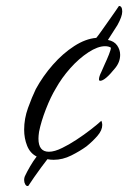

<svg xmlns="http://www.w3.org/2000/svg" viewBox="-20 -642 440 644"><path d="M72 -18Q68 -18 64.5 -24Q61 -30 61 -38Q61 -47 65 -54Q70 -65 81 -84Q92 -103 103 -117Q81 -128 71 -153Q61 -178 61 -207Q61 -244 74 -280Q87 -316 100 -343Q124 -387 157.5 -425Q191 -463 229 -487.5Q267 -512 303 -515Q309 -522 319.5 -537Q330 -552 342.5 -569.5Q355 -587 365 -601.5Q375 -616 379 -622Q390 -622 390 -603Q390 -587 374 -558L342 -508Q363 -504 373 -489.5Q383 -475 383 -458Q383 -433 365 -412Q332 -371 316 -371Q312 -371 312 -376Q312 -385 320 -401Q323 -409 331 -426Q339 -443 345.5 -459.5Q352 -476 352 -482Q345 -487 332 -487Q308 -487 276.5 -466.5Q245 -446 216 -413.5Q187 -381 167 -345Q150 -317 134 -276Q118 -235 111 -200Q110 -193 109.5 -187.5Q109 -182 109 -177Q109 -133 144 -133Q163 -133 189 -146Q210 -156 236 -173Q262 -190 284.5 -207.5Q307 -225 320 -237Q323 -230 323 -223Q323 -205 307 -186.5Q291 -168 270 -151Q248 -135 219 -120.5Q190 -106 160 -106Q155 -106 149.5 -106.5Q144 -107 139 -108Q131 -98 118.5 -81Q106 -64 94.5 -47.5Q83 -31 78 -23Q76 -18 72 -18Z"/></svg>

Font: Birthstone Bounce
Style: Regular
Weight: 400
Designer: Robert E. Leuschke
Foundry: Rob Leuschke
Version: Version 1.010; ttfautohint (v1.8.3)